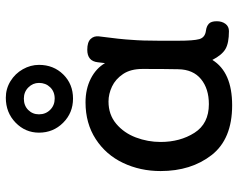

<svg xmlns="http://www.w3.org/2000/svg" viewBox="-99 -709 818 660"><g transform="rotate(-90 310.0 -379.0)"><path d="M567 -43Q567 -25 558 -13Q549 -1 533 -1Q492 -1 471.5 -13Q451 -25 434 -58Q392 10 278 10Q162 10 107 -60.5Q52 -131 52 -236Q52 -306 80 -365Q108 -424 162 -459Q216 -494 288 -494Q334 -494 369.5 -476Q405 -458 423 -427L426 -452Q430 -488 469 -488Q495 -488 506 -476.5Q517 -465 515 -448Q505 -373 503 -335Q500 -299 500 -241V-175Q500 -123 505.5 -103Q511 -83 535 -80Q550 -78 558.5 -70Q567 -62 567 -43ZM403 -298Q403 -339 385.5 -365Q368 -391 342.5 -403Q317 -415 291 -415Q246 -415 214.5 -388.5Q183 -362 167.5 -321Q152 -280 152 -236Q152 -169 183.5 -119.5Q215 -70 282 -70Q335 -70 368 -97Q401 -124 402 -175Q403 -220 403 -298ZM184 -654Q184 -701 218.5 -734.5Q253 -768 304 -768Q335 -768 361 -752Q387 -736 402 -709.5Q417 -683 417 -654Q417 -604 384 -570.5Q351 -537 301 -537Q252 -537 218 -571Q184 -605 184 -654ZM355 -654Q355 -675 339.5 -690.5Q324 -706 301 -706Q277 -706 262 -691Q247 -676 247 -654Q247 -631 262.5 -615.5Q278 -600 301 -600Q325 -600 340 -615.5Q355 -631 355 -654Z"/></g></svg>

Font: Mali Medium
Style: Regular
Weight: 500
Version: Version 1.000; ttfautohint (v1.6)